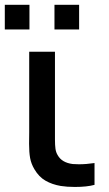

<svg xmlns="http://www.w3.org/2000/svg" viewBox="-38 -750 441 779"><path d="M-18.5 -630.5V-730.5H81.5V-630.5ZM183 -630.5V-730.5H283V-630.5ZM101.5 -63.5Q88.5 -85.5 84.2 -108.8Q80 -132 80 -166.5L80.5 -212.5V-540H185V-217.5V-184.5Q185 -161 187 -146.5Q189 -132 196 -120.5Q213 -90 257 -84.5Q273 -83.5 282 -83.5Q312 -83.5 345.5 -88.5V0Q314.5 8.5 266 8.5Q233.5 8.5 208.5 4.5Q173.5 -1.5 146.8 -16.8Q120 -32 101.5 -63.5Z"/></svg>

Font: Manrope KiralyPet SmBd KiralyPet
Style: Regular
Weight: 600
Designer: Mikhail Sharanda
Foundry: Mikhail Sharanda
Version: Version 4.502